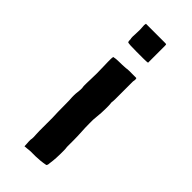

<svg xmlns="http://www.w3.org/2000/svg" viewBox="-167 -502 523 523"><g transform="rotate(45 94.5 -241.0)"><path d="M52 -417Q51 -419 51 -426Q51 -429 51.5 -435.5Q52 -442 52 -453Q52 -458 51.5 -462Q51 -466 51 -470Q51 -472 51.5 -473Q52 -474 52 -476H124Q129 -476 130 -475.5Q131 -475 131 -470V-405Q127 -404 113 -404H111H100H99H95H94H93H92H91H90H88H87Q74 -404 63.5 -404.5Q53 -405 53 -407Q52 -409 52 -417ZM137 -87Q138 -80 138 -74Q138 -68 138 -62Q138 -56 137.5 -45.5Q137 -35 135 -21Q135 -15 132 -12Q122 -10 111.5 -9Q101 -8 94 -8H85H78Q72 -8 65 -7Q58 -6 54 -6Q54 -12 53.5 -16Q53 -20 53 -23V-31Q54 -34 54 -42Q54 -45 53.5 -51Q53 -57 53 -65V-114Q52 -137 52 -161Q52 -185 51 -193V-200Q51 -206 52 -213Q53 -220 53 -229Q52 -234 52 -238.5Q52 -243 52 -248Q52 -253 52.5 -262.5Q53 -272 53 -286Q53 -298 52.5 -311Q52 -324 52 -330Q52 -335 52 -340Q52 -345 53 -349Q61 -351 73 -351Q85 -351 99 -352Q104 -353 110 -353Q116 -353 121 -353H131H132H133H134H135H136H137Q139 -353 139 -349V-346Q138 -342 138 -340V-317V-284Q138 -277 138 -271Q138 -265 137 -258Q138 -251 138 -245Q138 -239 138 -234Q138 -228 137.5 -218.5Q137 -209 135 -189V-183V-182V-180V-179V-177V-176V-175V-174V-173Q135 -160 136 -143.5Q137 -127 137 -112V-110V-96V-95V-91V-89V-88Z"/></g></svg>

Font: Kirang Haerang sl
Style: Regular
Weight: 400
Version: Version 1.00